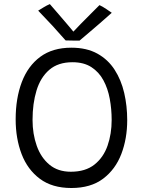

<svg xmlns="http://www.w3.org/2000/svg" viewBox="-20 -893 717 938"><path d="M328.5 25.5Q235 25.5 174.8 -19.5Q114.5 -64.5 85.5 -140.5Q56.5 -216.5 56.5 -310Q56.5 -413 86.5 -492Q116.5 -571 176.8 -615.5Q237 -660 328.5 -660Q403.5 -660 455.8 -631Q508 -602 540 -552.2Q572 -502.5 586.8 -439Q601.5 -375.5 601.5 -306Q601.5 -216 572.8 -140.8Q544 -65.5 483.8 -20Q423.5 25.5 328.5 25.5ZM326 -54Q397.5 -54 441.5 -89Q485.5 -124 505.5 -181.5Q525.5 -239 525.5 -307Q525.5 -360 516.2 -410.2Q507 -460.5 485.2 -500.8Q463.5 -541 426.5 -565Q389.5 -589 334 -589Q264 -589 221 -552Q178 -515 158.5 -451.2Q139 -387.5 139 -307Q139 -238.5 159.5 -180.8Q180 -123 221.5 -88.5Q263 -54 326 -54ZM466 -868Q480.5 -861.5 499.8 -848.5Q519 -835.5 526 -830.5Q462 -773.5 423.5 -741.2Q385 -709 368.5 -694.5Q356.5 -694.5 335 -694.8Q313.5 -695 300.5 -695.5Q239 -766.5 166.5 -841Q177 -847.5 193 -857.2Q209 -867 223.5 -873Q243 -850.5 266.8 -823Q290.5 -795.5 310.5 -772Q330.5 -748.5 338.5 -738.5Q351.5 -752.5 374.2 -775.8Q397 -799 422 -824Q447 -849 466 -868Z"/></svg>

Font: Grandstander Light
Style: Regular
Weight: 300
Designer: Tyler Finck
Foundry: Etcetera Type Co
Version: Version 1.200; ttfautohint (v1.8.3)